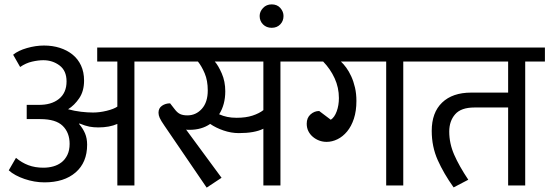

<svg xmlns="http://www.w3.org/2000/svg" viewBox="-20 -847 2509 877"><path d="M40 -597Q63 -616 103 -627.5Q143 -639 181 -639Q220 -639 253 -628.5Q286 -618 311 -598Q336 -578 350 -548Q364 -518 364 -479Q364 -431 342 -398.5Q320 -366 291 -348Q320 -340 350 -336.5Q380 -333 405 -333Q435 -333 467.5 -341Q500 -349 516 -360V-566H424V-630H684V-566H594V0H516V-281Q480 -265 429 -265Q407 -265 388.5 -268.5Q370 -272 343 -283L341 -281Q359 -260 368.5 -237.5Q378 -215 378 -186Q378 -105 325.5 -59.5Q273 -14 183 -14Q160 -14 137 -18Q114 -22 92 -29.5Q70 -37 51.5 -47Q33 -57 20 -69L53 -126Q79 -104 109.5 -92.5Q140 -81 178 -81Q202 -81 223.5 -87Q245 -93 261.5 -106Q278 -119 288 -140Q298 -161 298 -190Q298 -241 266.5 -272Q235 -303 164 -303H102V-368H155Q214 -367 249 -395Q284 -423 284 -475Q284 -524 252 -548Q220 -572 178 -572Q155 -572 126.5 -565.5Q98 -559 72 -541Z M992 -35 924 10 731 -273Q715 -296 709.5 -308.5Q704 -321 704 -332Q704 -353 720 -364Q736 -375 757 -375L778 -348Q790 -332 803 -326Q816 -320 836 -320Q875 -320 902 -350Q929 -380 929 -434Q929 -479 915 -512Q901 -545 884 -566H664V-630H1351V-566H1261V0H1183V-259Q1143 -239 1071 -239Q1036 -239 1001 -251Q966 -263 940 -281Q901 -254 846 -254Q841 -254 838 -254Q835 -254 830 -255ZM1061 -309Q1103 -309 1133.5 -319Q1164 -329 1183 -344V-566H961Q977 -548 993 -511.5Q1009 -475 1009 -430Q1009 -369 981 -325Q999 -317 1018 -313Q1037 -309 1061 -309Z M1166 -774Q1166 -794 1181.5 -810.5Q1197 -827 1221 -827Q1246 -827 1260.5 -810.5Q1275 -794 1275 -774Q1275 -751 1260 -735.5Q1245 -720 1221 -720Q1197 -720 1181.5 -735.5Q1166 -751 1166 -774Z M1491 -300Q1508 -311 1518 -338.5Q1528 -366 1528 -399Q1528 -447 1508.5 -489.5Q1489 -532 1456 -566H1331V-630H1912V-566H1822V0H1744V-566H1537Q1549 -555 1561.5 -538Q1574 -521 1584.5 -498Q1595 -475 1601.5 -447Q1608 -419 1608 -386Q1608 -340 1596.5 -305Q1585 -270 1565.5 -246.5Q1546 -223 1521.5 -211Q1497 -199 1472 -199Q1454 -199 1438 -205Q1422 -211 1409 -222Q1396 -233 1388.5 -248Q1381 -263 1381 -282Q1381 -309 1398.5 -324.5Q1416 -340 1438 -340Z M2147 -356Q2086 -356 2059 -325Q2032 -294 2032 -246Q2032 -192 2054.5 -140.5Q2077 -89 2119 -26L2052 9Q2007 -54 1979.5 -115.5Q1952 -177 1952 -249Q1952 -333 1999.5 -378.5Q2047 -424 2132 -424H2301V-566H1892V-630H2469V-566H2379V0H2301V-356Z"/></svg>

Font: Ek Mukta
Style: Regular
Weight: 400
Designer: Girish Dalvi and Yashodeep Gholap
Foundry: Ek Type
Version: Version 2.538;PS 1.001;hotconv 16.6.51;makeotf.lib2.5.65220;